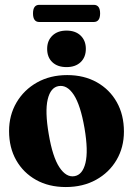

<svg xmlns="http://www.w3.org/2000/svg" viewBox="-20 -764 550 794"><path d="M258 -453.5Q327.5 -453.5 380.5 -423.8Q433.5 -394 463 -341.5Q492.5 -289 492.5 -220Q492.5 -154.5 462 -102.5Q431.5 -50.5 377.2 -20.5Q323 9.5 252 9.5Q182 9.5 129.2 -20Q76.5 -49.5 47 -101.5Q17.5 -153.5 17.5 -222Q17.5 -287.5 48.2 -340Q79 -392.5 133.2 -423Q187.5 -453.5 258 -453.5ZM288 -35.5Q321.5 -41 333.5 -90.5Q345.5 -140 329.5 -234Q313 -329.5 285.2 -371.8Q257.5 -414 222.5 -408Q189 -402.5 177.2 -352.8Q165.5 -303 181.5 -209.5Q197.5 -114.5 225.8 -72Q254 -29.5 288 -35.5ZM255 -486.5Q218 -486.5 196.5 -506.8Q175 -527 175 -562Q175 -596 196.8 -616.8Q218.5 -637.5 255 -637.5Q292 -637.5 313.5 -616.8Q335 -596 335 -562Q335 -527.5 313.5 -507Q292 -486.5 255 -486.5ZM116.5 -708.5Q116.5 -744 142.5 -744H367.5Q394 -744 394 -708.5Q394 -673 367.5 -673H142.5Q116.5 -673 116.5 -708.5Z"/></svg>

Font: Fraunces 144pt S050
Style: Bold
Weight: 700
Version: Version 1.000; ttfautohint (v1.8.3)